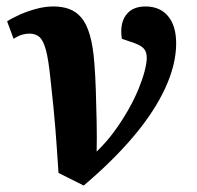

<svg xmlns="http://www.w3.org/2000/svg" viewBox="-20 -547 611 594"><path d="M239 27 161 -12Q158 -55 156 -86Q154 -117 151.5 -147Q149 -177 145.5 -214Q142 -251 136 -304Q130 -363 122 -392.5Q114 -422 102 -432.5Q90 -443 71 -443Q61 -443 49.5 -440Q38 -437 22 -427L2 -481Q19 -492 43 -502.5Q67 -513 93.5 -520Q120 -527 145 -527Q173 -527 194.5 -519Q216 -511 232 -492Q248 -473 258 -438.5Q268 -404 272 -351Q275 -313 276.5 -266Q278 -219 279 -170.5Q280 -122 279 -78Q310 -108 334 -141Q358 -174 377 -207.5Q396 -241 408.5 -271.5Q421 -302 427.5 -327Q434 -352 434 -368Q434 -386 425.5 -396Q417 -406 395 -414L357 -427Q350 -473 369.5 -500Q389 -527 430 -527Q475 -527 500 -497Q525 -467 525 -413Q525 -348 491.5 -275Q458 -202 394 -126Q330 -50 239 27Z"/></svg>

Font: Literata 18pt
Style: Bold Italic
Weight: 700
Italic angle: -2°
Designer: Latin by Veronika Burian and Jose Scaglione. Greek by Irene Vlachou. Cyrillic by Vera Evstafieva
Foundry: TypeTogether
Version: Version 3.103;gftools[0.9.29]